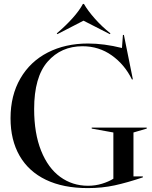

<svg xmlns="http://www.w3.org/2000/svg" viewBox="-20 -949 778 984"><path d="M34 -343Q34 -460 84.5 -547Q135 -634 225 -680Q315 -726 431 -726Q513 -726 605 -703L610 -770H615L661 -542H656Q619 -618 553 -665Q487 -712 403 -712Q293 -712 224 -633Q155 -554 155 -390Q155 -266 190.5 -177Q226 -88 288.5 -42.5Q351 3 431 3Q469 3 503 -7.5Q537 -18 561 -33V-270L450 -290V-295H732V-290L664 -270V-45H712V-40Q632 -13 567.5 1Q503 15 430 15Q304 15 215.5 -27.5Q127 -70 80.5 -150.5Q34 -231 34 -343ZM274 -774 271 -778Q316 -816 351.5 -855.5Q387 -895 405 -929H410Q431 -893 467 -852.5Q503 -812 546 -778L543 -774L408 -843Z"/></svg>

Font: Nyght Serif
Style: Regular
Weight: 400
Designer: Maksym Kobuzan
Version: Version 0.410;July 4, 2025;FontCreator 15.0.0.2958 64-bit